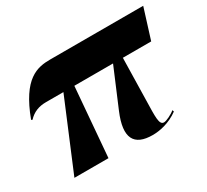

<svg xmlns="http://www.w3.org/2000/svg" viewBox="-114 -712 970 898"><g transform="rotate(-30 371.0 -263.0)"><path d="M61 0H245L276 -373H485L398 -167C347 -46 378 10 479 10C516 10 570 0 619 -36L616 -45C600 -31 567 -15 554 -15C528 -15 531 -58 533 -145L538 -373H691L742 -536H241C168 -536 90 -521 21 -336L27 -333C53 -361 84 -373 123 -373H217Z"/></g></svg>

Font: Noto Serif Display Condensed Black
Style: Italic
Weight: 900
Width: 3
Italic angle: -12°
Designer: Monotype Design Team
Foundry: Monotype Imaging Inc.
Version: Version 2.009